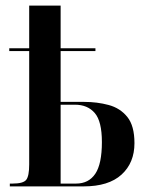

<svg xmlns="http://www.w3.org/2000/svg" viewBox="-20 -664 518 684"><path d="M15 0V-10H25Q63 -10 73.5 -23.5Q84 -37 84 -78V-482H13V-492H84V-644H196V-492H320V-482H196V-301H280Q326 -301 367 -290Q408 -279 433.5 -247.5Q459 -216 459 -154Q459 -84 413 -42Q367 0 278 0ZM251 -10Q296 -10 319.5 -45Q343 -80 343 -158Q343 -232 317.5 -261.5Q292 -291 247 -291H196V-10Z"/></svg>

Font: Noto Serif Display ExtraCondensed SemiBold
Style: Regular
Weight: 600
Width: 2
Designer: Monotype Design Team
Foundry: Monotype Imaging Inc.
Version: Version 2.009